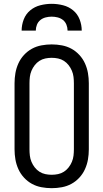

<svg xmlns="http://www.w3.org/2000/svg" viewBox="-20 -975 540 1003"><path d="M250 8Q223 8 196.5 3Q170 -2 147 -14.5Q124 -27 105.5 -47Q87 -67 76 -91.5Q65 -116 60.5 -142Q56 -168 56 -195V-540Q56 -567 60.5 -593Q65 -619 76 -643.5Q87 -668 105.5 -688Q124 -708 147 -720.5Q170 -733 196.5 -738Q223 -743 250 -743Q277 -743 303.5 -738Q330 -733 353 -720.5Q376 -708 394.5 -688Q413 -668 424 -643.5Q435 -619 439.5 -593Q444 -567 444 -540V-195Q444 -168 439.5 -142Q435 -116 424 -91.5Q413 -67 394.5 -47Q376 -27 353 -14.5Q330 -2 303.5 3Q277 8 250 8ZM250 -62Q267 -62 283.5 -65.5Q300 -69 314 -78Q328 -87 338.5 -100.5Q349 -114 355.5 -129.5Q362 -145 364 -161.5Q366 -178 366 -195V-540Q366 -557 364 -573.5Q362 -590 355.5 -605.5Q349 -621 338.5 -634.5Q328 -648 314 -657Q300 -666 283.5 -669.5Q267 -673 250 -673Q233 -673 216.5 -669.5Q200 -666 186 -657Q172 -648 161.5 -634.5Q151 -621 144.5 -605.5Q138 -590 136 -573.5Q134 -557 134 -540V-195Q134 -178 136 -161.5Q138 -145 144.5 -129.5Q151 -114 161.5 -100.5Q172 -87 186 -78Q200 -69 216.5 -65.5Q233 -62 250 -62ZM93 -815Q93 -845 104 -873.5Q115 -902 138 -921Q161 -940 190.5 -947.5Q220 -955 250 -955Q280 -955 309.5 -947.5Q339 -940 362 -921Q385 -902 396 -873.5Q407 -845 407 -815H333Q333 -831 327 -846Q321 -861 309 -870.5Q297 -880 281.5 -884Q266 -888 250 -888Q234 -888 218.5 -884Q203 -880 191 -870.5Q179 -861 173 -846Q167 -831 167 -815Z"/></svg>

Font: Iosevka Term SS14
Style: Regular
Weight: 400
Monospace: yes
Designer: Belleve Invis
Foundry: Belleve Invis
Version: Version 24.1.1; ttfautohint (v1.8.4)